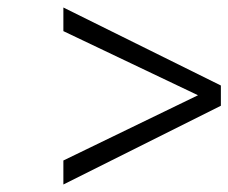

<svg xmlns="http://www.w3.org/2000/svg" viewBox="-20 -506 609 512"><path d="M508 -252 149 -423V-486L569 -278V-224L149 -14V-78Z"/></svg>

Font: Titillium Web Light
Style: Italic
Weight: 300
Italic angle: -13°
Version: Version 1.002;PS 57.000;hotconv 1.0.70;makeotf.lib2.5.55311